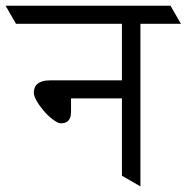

<svg xmlns="http://www.w3.org/2000/svg" viewBox="-62 -665 665 685"><path d="M373 -314H191.4V-264.2Q191.4 -252.4 188.2 -244.9Q185.1 -237.3 180.2 -232.9Q175.3 -228.5 168.7 -226.8Q162.1 -225.1 155.8 -225.1Q147.9 -225.1 137.7 -231.2Q127.4 -237.3 116.5 -246.8Q105.5 -256.3 95.2 -268.3Q85 -280.3 76.7 -292.2Q68.4 -304.2 63.5 -315.2Q58.6 -326.2 58.6 -333.5Q58.6 -342.3 61.3 -350.6Q64 -358.9 70.8 -365Q77.6 -371.1 89.1 -374.8Q100.6 -378.4 118.2 -378.4H373V-580.1H-4.9L-42 -644.5H546.4L583.5 -580.1H439V0L373 -38.1Z"/></svg>

Font: Kurinto Seri
Style: Regular
Weight: 400
Designer: Kurinto was developed by Clint Goss from a range of fonts that are compatible with the SIL Open Font License Version 1.1
Foundry: Clinton F. Goss
Version: Version 2.196; July 25, 2020